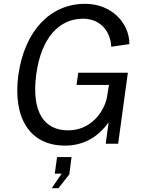

<svg xmlns="http://www.w3.org/2000/svg" viewBox="-20 -753 760 1006"><path d="M321 10C431 10 504 -48 549 -112L534 0H599L650 -372H390L381 -308H551L540 -241C524 -165 455 -70 337 -70C215 -70 143 -161 170 -364C196 -554 289 -655 415 -655C503 -655 559 -592 563 -508L658 -522C658 -632 565 -733 426 -733C245 -733 109 -594 76 -359C46 -131 139 10 321 10ZM251 233H286L343 161L355 70H279L267 157H303Z"/></svg>

Font: United Sans
Style: Italic
Weight: 400
Italic angle: -8°
Designer: Pablo Impallari, Rodrigo Fuenzalida (Modified by Dan O. Williams)
Version: Version 1.000;PS 001.000;hotconv 1.0.88;makeotf.lib2.5.64775